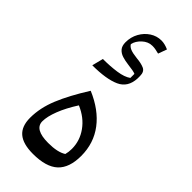

<svg xmlns="http://www.w3.org/2000/svg" viewBox="-293 -996 1059 1059"><g transform="rotate(45 237.0 -466.0)"><path d="M215.8 5.9Q138.2 5.9 101.1 -25.9Q64 -57.6 64 -124Q64 -201.2 97.2 -282Q130.4 -362.8 195.3 -465.8Q300.3 -421.4 356.4 -347.4Q412.6 -273.4 412.6 -174.3Q412.6 -82 365.5 -38.1Q318.4 5.9 215.8 5.9ZM206.1 -362.8Q167 -301.8 146.2 -248.5Q125.5 -195.3 125.5 -158.2Q125.5 -96.2 232.9 -96.2Q306.2 -96.2 342.8 -120.1Q348.6 -141.6 348.6 -165.5Q348.6 -229 310.8 -281.7Q272.9 -334.5 206.1 -362.8ZM313 -873.5Q295.4 -877.9 284.2 -879.9Q272.9 -881.8 261.2 -881.8Q228.5 -881.8 202.1 -857.4Q175.8 -833 169.9 -804.2Q177.2 -791 195.1 -783.7Q212.9 -776.4 249 -772.5Q284.7 -769.5 307.4 -759.3Q330.1 -749 330.1 -715.8V-696.8Q326.7 -624 268.6 -597.7Q210.4 -571.3 102.1 -571.3L118.7 -637.2Q176.8 -637.2 225.1 -644.3Q273.4 -651.4 299.8 -670.4V-702.1Q287.6 -708.5 236.8 -714.4Q212.9 -717.3 190.9 -724.1Q168.9 -731 155.3 -746.6Q141.6 -762.2 141.6 -790.5Q141.6 -831.5 160.2 -865Q178.7 -898.4 209.2 -918.2Q239.7 -938 275.4 -938Q301.3 -938 331.5 -924.3Z"/></g></svg>

Font: Pinar-FD Medium
Style: Regular
Weight: 500
Designer: Amin Abedi
Version: Version 3.000